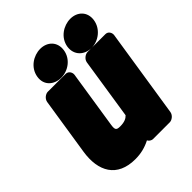

<svg xmlns="http://www.w3.org/2000/svg" viewBox="-224 -896 1075 1075"><g transform="rotate(-45 313.0 -359.0)"><path d="M289 -142C260 -142 253 -148 259 -186L312 -528C314 -544 303 -566 280 -566H139C123 -566 100 -551 96 -528L43 -187C22 -51 75 48 219 48C264 48 302 38 339 19C343 28 355 38 369 38H501C517 38 540 23 544 0L626 -528C628 -544 618 -566 595 -566H454C438 -566 414 -551 410 -528L354 -165C342 -152 324 -142 289 -142ZM248 -568C302 -568 358 -606 367 -667C376 -727 334 -766 279 -766C225 -766 167 -729 157 -667C147 -604 194 -568 248 -568ZM486 -566C541 -566 596 -607 605 -667C614 -727 572 -766 517 -766C463 -766 405 -729 395 -667C386 -606 430 -566 486 -566Z"/></g></svg>

Font: Asimov Print
Style: EIt
Weight: 500
Designer: Google
Version: Version 2.000980; 2014